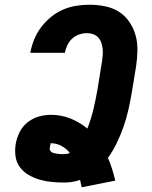

<svg xmlns="http://www.w3.org/2000/svg" viewBox="-20 -763 640 811"><path d="M325 28Q323 21 322 14Q321 7 319 1V-1Q319 -2 318.5 -2Q318 -2 318 -3Q301 3 284 5.5Q267 8 251 8Q224 8 198 5.5Q172 3 148 -4Q124 -11 102 -23.5Q80 -36 65 -55.5Q50 -75 46 -100.5Q42 -126 46 -153Q50 -178 62 -203Q74 -228 95.5 -245.5Q117 -263 143 -270.5Q169 -278 195 -278Q239 -278 278.5 -262Q318 -246 349 -220Q365 -261 375 -303Q385 -345 392 -387L411 -504Q413 -517 414 -531Q415 -545 413.5 -558Q412 -571 407.5 -583.5Q403 -596 394.5 -605Q386 -614 373.5 -618.5Q361 -623 348 -623Q331 -623 314.5 -617.5Q298 -612 285 -600Q272 -588 264.5 -572Q257 -556 254 -540H108Q113 -568 124 -595.5Q135 -623 153 -647Q171 -671 194.5 -690.5Q218 -710 245.5 -722Q273 -734 301.5 -738.5Q330 -743 358 -743Q391 -743 423.5 -736.5Q456 -730 482 -713.5Q508 -697 526 -671Q544 -645 552.5 -614.5Q561 -584 560.5 -551Q560 -518 555 -484L536 -368Q530 -333 522 -298Q514 -263 502 -228.5Q490 -194 474 -160.5Q458 -127 436 -96Q446 -73 453.5 -49Q461 -25 467 0ZM251 -112Q257 -112 263 -113Q269 -114 275 -117Q261 -135 240 -146.5Q219 -158 195 -158H194L190 -137Q189 -131 192.5 -126Q196 -121 201.5 -118.5Q207 -116 213.5 -115Q220 -114 226 -113Q232 -112 238.5 -112Q245 -112 251 -112Z"/></svg>

Font: Iosevka Heavy Extended
Style: Italic
Weight: 900
Width: 7
Italic angle: -9°
Monospace: yes
Designer: Belleve Invis
Foundry: Belleve Invis
Version: Version 32.5.0; ttfautohint (v1.8.4)